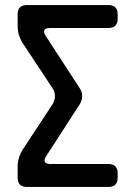

<svg xmlns="http://www.w3.org/2000/svg" viewBox="-20 -730 537 762"><path d="M87 12H410Q447 12 447 -25V-42Q447 -79 410 -79H180Q157 -79 157 -94Q157 -101 163 -110L297 -317Q306 -332 306 -348Q306 -366 297 -379L161 -588Q155 -597 155 -604Q155 -619 178 -619H410Q447 -619 447 -656V-673Q447 -710 410 -710H87Q50 -710 50 -673V-627Q50 -591 70 -559L189 -379Q198 -366 198 -348Q198 -332 189 -317L70 -136Q50 -104 50 -68V-25Q50 12 87 12Z"/></svg>

Font: WDXL Lubrifont TC
Style: Regular
Weight: 400
Designer: [WDXL Lubrifont] Copyright 2020-2022 (c) NightFurySL2001, Skr-ZERO; [ZCOOL QingKe HuangYou] Copyright 2018-2022 (c) The 
Version: Version 2.001;hotconv 1.1.1;makeotfexe 2.6.0